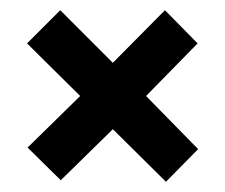

<svg xmlns="http://www.w3.org/2000/svg" viewBox="-20 -449 441 376"><path d="M305 -93 201 -196 99 -96 34 -160 137 -261 33 -364 98 -429 201 -326 303 -429 367 -364 266 -261 368 -157Z"/></svg>

Font: Alumni Sans ExtraBold
Style: Regular
Weight: 800
Designer: Robert E. Leuschke
Foundry: Robert E. Leuschke
Version: Version 1.018